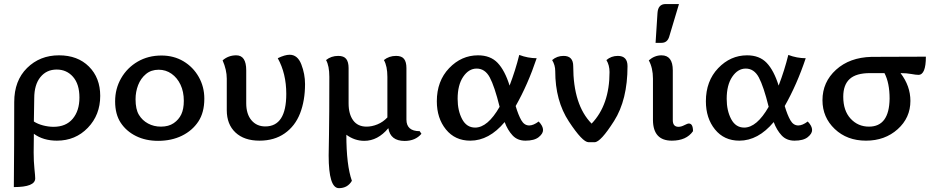

<svg xmlns="http://www.w3.org/2000/svg" viewBox="-20 -704 4716 969"><path d="M49.8 240.2Q51.8 34.2 51.8 -189Q51.8 -296.9 116.5 -360.8Q181.2 -424.8 277.8 -424.8Q372.1 -424.8 429 -367.9Q485.8 -311 485.8 -220.2Q485.8 -124 423.3 -59.1Q360.8 5.9 267.1 5.9Q198.2 5.9 150.9 -28.8L149.9 65.4Q149.9 110.4 153.8 147.7Q157.7 185.1 157.7 196.3Q157.7 240.2 49.8 240.2ZM250 -64Q313 -64 346.9 -104.5Q380.9 -145 380.9 -211.9Q380.9 -279.3 348.6 -316.2Q316.4 -353 266.1 -353Q214.8 -353 183.8 -314.7Q152.8 -276.4 152.8 -208L150.9 -90.8Q170.4 -78.1 197.5 -71Q224.6 -64 250 -64Z M777.8 6.8Q715.3 6.8 666.5 -17.3Q617.7 -41.5 589.4 -84.2Q561 -127 561 -192.4Q561 -256.8 591.6 -309.6Q622.1 -362.3 675 -393.1Q728 -423.8 794.9 -423.8Q856.9 -423.8 905.8 -394.8Q954.6 -365.7 982.9 -315.9Q1011.2 -266.1 1011.2 -206.1Q1011.2 -136.2 981 -90.6Q950.7 -44.9 898.2 -19Q845.7 6.8 777.8 6.8ZM792 -64.9Q831.1 -64.9 856.7 -82.5Q882.3 -100.1 895 -127Q907.7 -153.8 907.7 -195.3Q907.7 -241.2 891.1 -276.4Q874.5 -311.5 845.7 -331.8Q816.9 -352.1 780.8 -352.1Q742.7 -352.1 716.6 -330.3Q690.4 -308.6 677.2 -274.7Q664.1 -240.7 664.1 -203.1Q664.1 -152.3 681.2 -124.3Q698.2 -96.2 727.3 -80.6Q756.3 -64.9 792 -64.9Z M1289.6 5.9Q1212.4 5.9 1168.5 -35.2Q1124.5 -76.2 1124.5 -147.9V-307.1Q1124.5 -351.1 1103.5 -399.4Q1132.8 -424.8 1172.4 -424.8Q1222.7 -424.8 1222.7 -349.1V-183.1Q1222.7 -128.4 1249 -97.2Q1275.4 -65.9 1318.8 -65.9Q1424.8 -65.9 1424.8 -230Q1424.8 -333 1381.8 -410.2Q1417.5 -427.7 1441.9 -427.7Q1481.9 -427.7 1500.7 -379.2Q1519.5 -330.6 1519.5 -279.8Q1519.5 -196.3 1494.4 -131.8Q1469.2 -67.4 1416.7 -30.8Q1364.3 5.9 1289.6 5.9Z M1690.4 245.6Q1638.7 245.6 1638.7 80.6Q1638.7 69.3 1640.4 -23.7Q1642.1 -116.7 1642.1 -315.9Q1642.1 -372.1 1625.5 -400.9Q1651.4 -421.9 1687 -421.9Q1715.3 -421.9 1727.3 -406.5Q1739.3 -391.1 1739.3 -360.4V-182.1Q1739.3 -127.9 1762.5 -96.4Q1785.6 -64.9 1830.1 -64.9Q1856.9 -64.9 1885 -76.4Q1913.1 -87.9 1935.1 -111.3V-315.9Q1935.1 -370.1 1917.5 -400.9Q1943.4 -421.9 1979 -421.9Q2007.3 -421.9 2019.3 -406.5Q2031.2 -391.1 2031.2 -360.4V-100.6Q2031.2 -42 2098.1 -42L2106.9 -28.8Q2076.2 7.3 2022 7.3Q1950.2 7.3 1939.9 -57.1Q1886.7 6.8 1818.4 6.8Q1770 6.8 1728 -23.9Q1728 129.9 1755.9 208.5Q1734.4 245.6 1690.4 245.6Z M2631.8 5.9Q2591.3 5.9 2566.7 -20.8Q2542 -47.4 2526.9 -87.9Q2448.2 5.9 2353.5 5.9Q2276.4 5.9 2230.5 -50.8Q2184.6 -107.4 2184.6 -192.9Q2184.6 -294.9 2246.6 -359.9Q2308.6 -424.8 2392.6 -424.8Q2455.1 -424.8 2491.5 -386.7Q2527.8 -348.6 2551.8 -272Q2581.5 -349.6 2600.6 -426.8Q2644.5 -410.2 2688.5 -410.2Q2644 -277.3 2582.5 -168.9Q2595.7 -124 2610.8 -97.4Q2626 -70.8 2650.9 -70.8Q2671.9 -70.8 2698.7 -90.8Q2720.7 -67.9 2720.7 -47.9Q2720.7 -29.3 2698.5 -11.7Q2676.3 5.9 2631.8 5.9ZM2377.9 -60.1Q2441.4 -60.1 2501.5 -165Q2475.6 -269 2451.7 -313.5Q2427.7 -357.9 2385.7 -357.9Q2345.7 -357.9 2317.6 -316.4Q2289.6 -274.9 2289.6 -205.1Q2289.6 -145.5 2312.3 -102.8Q2335 -60.1 2377.9 -60.1Z M2981 13.7H2950.2Q2919.9 13.7 2851.1 -90.8Q2782.2 -195.3 2782.2 -345.2Q2782.2 -375 2766.6 -400.9Q2791 -421.9 2824.2 -421.9Q2873 -421.9 2873 -370.1Q2873 -174.3 2965.8 -80.1Q3056.2 -174.3 3056.2 -340.3Q3056.2 -375 3040.5 -400.9Q3064.9 -421.9 3098.1 -421.9Q3147 -421.9 3147 -370.1Q3147 -200.2 3079.1 -93.3Q3011.2 13.7 2981 13.7Z M3370.6 5.9Q3276.4 5.9 3275.4 -97.7V-307.1Q3275.4 -360.8 3254.4 -399.4Q3283.7 -424.8 3318.4 -424.8Q3375.5 -424.8 3375.5 -349.1V-97.7Q3375.5 -64 3404.3 -64Q3418 -64 3433.8 -72.3Q3449.7 -80.6 3456.5 -80.6Q3477.5 -80.6 3477.5 -42Q3444.3 5.9 3370.6 5.9ZM3318.4 -487.8H3288.6L3298.3 -638.7Q3301.3 -683.6 3339.4 -683.6H3406.7L3357.4 -519Q3348.1 -487.8 3318.4 -487.8Z M3989.7 5.9Q3949.2 5.9 3924.6 -20.8Q3899.9 -47.4 3884.8 -87.9Q3806.2 5.9 3711.4 5.9Q3634.3 5.9 3588.4 -50.8Q3542.5 -107.4 3542.5 -192.9Q3542.5 -294.9 3604.5 -359.9Q3666.5 -424.8 3750.5 -424.8Q3813 -424.8 3849.4 -386.7Q3885.7 -348.6 3909.7 -272Q3939.5 -349.6 3958.5 -426.8Q4002.4 -410.2 4046.4 -410.2Q4002 -277.3 3940.4 -168.9Q3953.6 -124 3968.8 -97.4Q3983.9 -70.8 4008.8 -70.8Q4029.8 -70.8 4056.6 -90.8Q4078.6 -67.9 4078.6 -47.9Q4078.6 -29.3 4056.4 -11.7Q4034.2 5.9 3989.7 5.9ZM3735.8 -60.1Q3799.3 -60.1 3859.4 -165Q3833.5 -269 3809.6 -313.5Q3785.6 -357.9 3743.7 -357.9Q3703.6 -357.9 3675.5 -316.4Q3647.5 -274.9 3647.5 -205.1Q3647.5 -145.5 3670.2 -102.8Q3692.9 -60.1 3735.8 -60.1Z M4350.6 5.9Q4254.9 5.9 4192.9 -53Q4130.9 -111.8 4130.9 -198.2Q4130.9 -290 4199.5 -352.1Q4268.1 -414.1 4377.9 -417L4652.8 -418Q4652.8 -326.2 4615.2 -326.2Q4602.5 -326.2 4579.1 -330.6Q4555.7 -335 4524.9 -335Q4574.7 -270 4574.7 -194.8Q4574.7 -109.4 4510.3 -51.8Q4445.8 5.9 4350.6 5.9ZM4365.7 -64.9Q4467.8 -64.9 4469.7 -206.1Q4469.7 -285.6 4443.8 -335H4370.6Q4300.8 -335 4268.3 -305.4Q4235.8 -275.9 4235.8 -215.8Q4235.8 -145.5 4272.9 -105.2Q4310.1 -64.9 4365.7 -64.9Z"/></svg>

Font: Bainsley
Style: Regular
Weight: 400
Designer: Paul James MIller
Foundry: High-Logic / Made with FontCreator
Version: Version 1.411;March 28, 2021;FontCreator 13.0.0.2683 64-bit